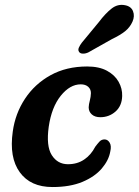

<svg xmlns="http://www.w3.org/2000/svg" viewBox="-20 -742 560 774"><path d="M305.5 -402Q262 -402 225 -356Q188 -310 176.5 -231.5Q165.5 -153 188.8 -116.5Q212 -80 254 -80Q291.5 -80 319.2 -98.8Q347 -117.5 364 -150.5Q372.5 -162 380.8 -171Q389 -180 401.5 -180Q414 -180 422 -167Q430 -154 424.5 -131Q418.5 -96 390.5 -63Q362.5 -30 312.8 -9Q263 12 191.5 12Q103 12 59.8 -47.5Q16.5 -107 31.5 -212Q41.5 -284.5 80.8 -344Q120 -403.5 183.8 -438.8Q247.5 -474 331.5 -474Q379.5 -474 411.2 -456.8Q443 -439.5 458.2 -412.2Q473.5 -385 472.5 -355Q471.5 -315 445.5 -292.2Q419.5 -269.5 384.5 -269.5Q362.5 -269.5 350 -280.8Q337.5 -292 337.5 -309.5Q338 -321.5 342 -336.2Q346 -351 346.5 -366.5Q346.5 -382.5 335.5 -392.2Q324.5 -402 305.5 -402ZM378.5 -653Q404.5 -687.5 429.5 -707.2Q454.5 -727 484 -721Q508.5 -716.5 516.2 -696.8Q524 -677 514 -654.5Q504 -632 484.5 -616.2Q465 -600.5 431.5 -584.5L335.5 -530.5Q324.5 -525.5 314 -525.8Q303.5 -526 299 -532.5Q293.5 -540 297.8 -549.8Q302 -559.5 309.5 -569.5Z"/></svg>

Font: Fraunces 9pt S100 SemiBold
Style: Italic
Weight: 600
Italic angle: -16°
Version: Version 1.000; ttfautohint (v1.8.3)